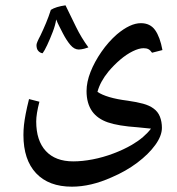

<svg xmlns="http://www.w3.org/2000/svg" viewBox="-20 -442 664 721"><path d="M250 259Q163 259 115.5 208.5Q68 158 68 65Q68 46 70 27.5Q72 9 76.5 -14.5Q81 -38 89 -70L128 -60Q116 -14 116 14Q116 86 152 125Q188 164 255 164Q289 164 328 156.5Q367 149 405.5 134.5Q444 120 475 102Q499 88 517 72.5Q535 57 547 41Q534 40 522 38.5Q510 37 497 36Q424 31 385 17.5Q346 4 326 -24Q305 -54 305 -100Q305 -134 320 -172Q335 -210 361 -247.5Q387 -285 419 -313Q469 -355 509 -355Q544 -355 562.5 -329Q581 -303 590 -254L551 -244Q544 -254 537 -257.5Q530 -261 519 -261Q502 -261 478.5 -249.5Q455 -238 431.5 -218Q408 -198 387 -173Q356 -135 346 -97Q362 -86 390.5 -77.5Q419 -69 459 -64Q494 -59 517.5 -52.5Q541 -46 556 -35Q573 -23 580.5 -4Q588 15 588 38Q588 68 563 102.5Q538 137 495.5 169Q453 201 399 224Q321 259 250 259ZM226 -422Q246 -381 265.5 -341Q285 -301 312 -264L296 -259Q291 -258 286 -257Q281 -256 276 -256Q259 -256 244.5 -273Q230 -290 216 -317Q209 -331 202.5 -343.5Q196 -356 191 -369Q188 -348 178 -322Q168 -296 157.5 -273.5Q147 -251 140 -242Q131 -243 124 -250.5Q117 -258 117 -273Q117 -281 132 -309Q143 -332 153 -356Q163 -380 171 -405Q190 -417 226 -422Z"/></svg>

Font: Noto Naskh Arabic Medium
Style: Regular
Weight: 500
Designer: Monotype Design Team, David Williams, Mohamad Dakak and Nizar Qandah
Foundry: Monotype Imaging Inc.
Version: Version 2.016